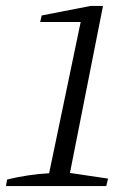

<svg xmlns="http://www.w3.org/2000/svg" viewBox="-38 -625 433 645"><path d="M-18 0 -14 -22Q56 -39 127 -43L233 -551H97L102 -573L266 -605H308L197 -44L325 -25L319 0Z"/></svg>

Font: Piazzolla Light
Style: Italic
Weight: 300
Italic angle: -11.3°
Designer: Juan Pablo del Peral
Foundry: Huerta Tipografica
Version: Version 1.330